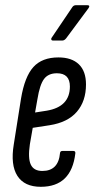

<svg xmlns="http://www.w3.org/2000/svg" viewBox="-20 -713 364 739"><path d="M137 6Q74 6 47 -36Q20 -78 33 -157L61 -334Q75 -418 108.5 -455Q142 -492 205 -492Q256 -492 283.5 -465.5Q311 -439 311 -388Q311 -324 276 -283Q241 -242 171 -231L106 -221L95 -158Q87 -104 98.5 -79.5Q110 -55 143 -55Q205 -55 211 -124Q212 -132 220 -132H262Q271 -132 270 -123Q255 6 137 6ZM115 -280 160 -287Q249 -302 249 -380Q249 -431 199 -431Q166 -431 149.5 -409Q133 -387 124 -331ZM183 -557Q179 -557 177.5 -560.5Q176 -564 179 -568L258 -685Q263 -693 272 -693H316Q328 -693 321 -682L235 -566Q228 -557 220 -557Z"/></svg>

Font: Sofia Sans Extra Condensed
Style: Italic
Weight: 400
Italic angle: -9°
Designer: Botio Nikoltchev, Ani Petrova
Foundry: lettersoup
Version: Version 4.101; ttfautohint (v1.8.4.7-5d5b)